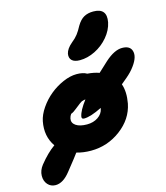

<svg xmlns="http://www.w3.org/2000/svg" viewBox="-152 -943 1005 1164"><g transform="rotate(-15 350.5 -361.0)"><path d="M390.1 -575.2Q356 -575.2 340.3 -590.3Q324.7 -605.5 329.1 -631.8Q335.4 -662.1 371.1 -691.9Q394.5 -710.4 409.4 -729.7Q424.3 -749 439.9 -778.8Q460 -812.5 484.6 -826.2Q509.3 -839.8 543 -839.8Q630.4 -839.8 613.8 -752.9Q604 -705.6 569.1 -664.3Q534.2 -623 486.1 -599.1Q438 -575.2 390.1 -575.2ZM51.8 118.2Q22 118.2 2.9 96.7Q-16.1 75.2 -15.6 42Q-15.1 8.8 8.8 -22Q58.6 -84 106 -117.2Q58.6 -185.5 76.2 -275.9Q84 -315.4 112.3 -356.4Q140.6 -397.5 178.5 -428.5Q216.3 -459.5 261.7 -479.2Q307.1 -499 347.2 -499Q387.7 -499 411.1 -484.9Q452.1 -481.9 484.9 -470.2Q514.6 -498.5 546.9 -527.8Q606.4 -581.1 654.8 -581.1Q703.6 -581.1 714.4 -546.9Q726.6 -509.3 687.5 -455.6Q666 -425.3 631.8 -397Q626 -392.6 614.5 -382.6Q603 -372.6 597.2 -368.2Q615.2 -317.4 602.1 -246.1Q583.5 -152.8 500.2 -90.3Q417 -27.8 313 -27.8Q265.1 -27.8 223.1 -40Q211.9 -23.4 145 60.1Q99.6 118.2 51.8 118.2ZM323.2 -227.1Q306.2 -227.1 309.1 -243.2Q315.9 -279.3 359.9 -336.9Q349.6 -336.9 341.8 -333H338.9Q326.7 -327.6 289.1 -296.9Q269.5 -280.3 253.9 -274.9Q245.6 -263.7 242.2 -249Q236.8 -221.7 261.2 -204.8Q285.6 -188 331.1 -188Q371.1 -188 400.1 -207.5Q429.2 -227.1 435.1 -257.8L436 -263.2Q363.3 -227.1 323.2 -227.1Z"/></g></svg>

Font: Shantell Sans Irregular
Style: Italic
Weight: 800
Italic angle: -11.31°
Designer: Stephen Nixon, Anya Danilova, Shantell Martin
Foundry: Arrow Type
Version: Version 1.006;[9816181b4]